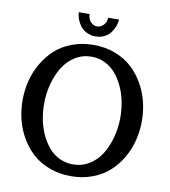

<svg xmlns="http://www.w3.org/2000/svg" viewBox="-98 -1003 973 1100"><g transform="rotate(10 388.0 -453.5)"><path d="M41 0ZM505.4 -918Q504.4 -899.4 497.1 -879.6Q489.7 -859.9 476.3 -841.6Q462.9 -823.2 439.9 -811.5Q417 -799.8 388.7 -799.8Q360.4 -799.8 337.2 -811.3Q314 -822.8 300 -841.3Q286.1 -859.9 278.8 -880.1Q271.5 -900.4 270.5 -919.9H333.5Q334 -892.1 350.1 -875Q366.2 -857.9 387.7 -857.9Q408.2 -857.9 424.6 -874.5Q440.9 -891.1 442.4 -918ZM54.4 -256.3Q41 -311 41 -368.2Q41 -425.3 54.4 -479.7Q67.9 -534.2 96.2 -583.3Q124.5 -632.3 164.8 -669.4Q205.1 -706.5 262.7 -728.3Q320.3 -750 388.2 -750Q456.1 -750 513.4 -728.3Q570.8 -706.5 611.1 -669.4Q651.4 -632.3 679.7 -583.3Q708 -534.2 721.4 -479.7Q734.9 -425.3 734.9 -368.2Q734.9 -311 721.4 -256.3Q708 -201.7 679.7 -152.6Q651.4 -103.5 611.1 -66.9Q570.8 -30.3 513.4 -8.5Q456.1 13.2 388.2 13.2Q320.3 13.2 262.7 -8.5Q205.1 -30.3 164.8 -66.9Q124.5 -103.5 96.2 -152.6Q67.9 -201.7 54.4 -256.3ZM166 -369.1Q166 -321.3 175 -275.9Q184.1 -230.5 202.9 -190.4Q221.7 -150.4 247.6 -120.1Q273.4 -89.8 309.8 -72.5Q346.2 -55.2 388.2 -55.2Q440.4 -55.2 483.4 -81.8Q526.4 -108.4 553.5 -152.6Q580.6 -196.8 595.2 -252.2Q609.9 -307.6 609.9 -367.2Q609.9 -414.1 600.8 -459.5Q591.8 -504.9 573.2 -544.9Q554.7 -585 528.6 -615.5Q502.4 -646 466.3 -663.8Q430.2 -681.6 388.2 -681.6Q335.9 -681.6 293 -655Q250 -628.4 222.7 -584Q195.3 -539.6 180.7 -484.1Q166 -428.7 166 -369.1Z"/></g></svg>

Font: Trocchi
Style: Regular
Weight: 400
Designer: vernon adams
Version: Version 1.0; ttfautohint (v0.8) -l 6 -r 50 -G 100